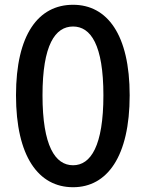

<svg xmlns="http://www.w3.org/2000/svg" viewBox="-20 -770 610 804"><path d="M286 14C429 14 523 -115 523 -371C523 -625 429 -750 286 -750C141 -750 47 -626 47 -371C47 -115 141 14 286 14ZM286 -78C211 -78 158 -159 158 -371C158 -582 211 -659 286 -659C360 -659 413 -582 413 -371C413 -159 360 -78 286 -78Z"/></svg>

Font: Noto Sans CJK SC Medium
Style: Regular
Weight: 500
Designer: Ryoko NISHIZUKA 西塚涼子 (kana, bopomofo & ideographs); Paul D. Hunt (Latin, Greek & Cyrillic); Sandoll Communications 산돌커뮤니
Foundry: Adobe
Version: Version 2.004;hotconv 1.0.118;makeotfexe 2.5.65603